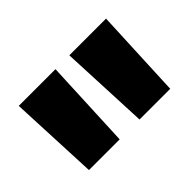

<svg xmlns="http://www.w3.org/2000/svg" viewBox="-64 -848 588 588"><g transform="rotate(-45 230.0 -554.5)"><path d="M187 -409 200 -700H41L54 -409ZM406 -409 419 -700H260L273 -409Z"/></g></svg>

Font: Montserrat-Alt1 ExtBd
Style: Regular
Weight: 800
Designer: Differentunic
Foundry: Differentunic
Version: Version 7.222